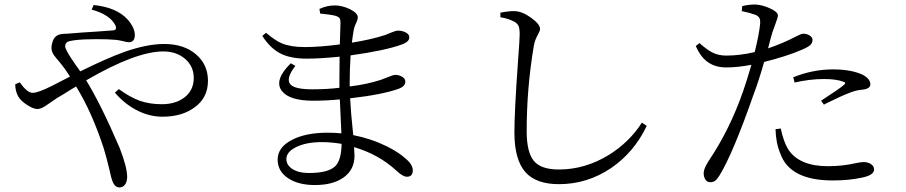

<svg xmlns="http://www.w3.org/2000/svg" viewBox="-20 -783 4040 856"><path d="M512.7 52.7Q489.3 52.7 478.5 16.6Q475.6 8.8 468.8 -22.5Q454.1 -84 442.4 -122.1Q388.7 -285.2 319.3 -397.5Q298.8 -385.7 258.8 -360.4Q243.2 -351.6 235.4 -346.7Q218.8 -335.9 195.3 -319.3Q165 -296.9 147.5 -296.9Q128.9 -296.9 101.1 -314.9Q73.2 -333 61.5 -352.5Q47.9 -377 47.9 -407.2L68.4 -416Q100.6 -369.1 126 -369.1Q149.4 -369.1 210 -399.4L292 -441.4Q270.5 -476.6 240.2 -512.7Q238.3 -515.6 232.4 -521.5Q217.8 -539.1 213.9 -548.8Q206.1 -566.4 211.9 -587.9Q217.8 -617.2 239.3 -627Q252 -632.8 281.2 -632.8Q289.1 -633.8 293 -633.8Q336.9 -637.7 417 -642.6Q470.7 -646.5 483.4 -647.5Q503.9 -648.4 494.1 -670.9Q469.7 -717.8 388.7 -740.2L397.5 -760.7Q500 -750 548.8 -696.3Q581.1 -659.2 581.1 -627Q581.1 -594.7 553.7 -594.7Q545.9 -594.7 528.3 -599.6Q507.8 -604.5 494.1 -605.5Q462.9 -608.4 409.2 -608.4Q350.6 -608.4 311.5 -603.5Q288.1 -600.6 280.3 -595.7Q270.5 -589.8 270.5 -576.2Q270.5 -560.5 316.4 -495.1Q331.1 -474.6 337.9 -464.8Q456.1 -523.4 535.2 -551.8Q635.7 -586.9 711.9 -586.9Q799.8 -586.9 853.5 -541Q907.2 -495.1 907.2 -422.9Q907.2 -346.7 846.7 -303.7Q791 -262.7 704.1 -262.7Q649.4 -262.7 596.7 -288.1Q538.1 -316.4 492.2 -370.1L509.8 -385.7Q559.6 -349.6 602.5 -334Q646.5 -318.4 701.2 -318.4Q764.6 -318.4 804.2 -350.1Q843.8 -381.8 843.8 -435.5Q843.8 -487.3 805.2 -520.5Q766.6 -553.7 708 -553.7Q585.9 -553.7 364.3 -424.8Q430.7 -316.4 513.7 -123Q546.9 -37.1 546.9 5.9Q546.9 26.4 537.6 39.6Q528.3 52.7 512.7 52.7Z M1383.8 42Q1310.5 42 1264.6 11.7Q1217.8 -19.5 1217.8 -71.3Q1217.8 -127 1283.2 -160.2Q1344.7 -191.4 1440.4 -191.4Q1472.7 -191.4 1502 -188.5Q1502 -195.3 1501 -210Q1497.1 -291 1495.1 -339.8Q1435.5 -334 1376 -334Q1268.6 -334 1235.4 -378.9Q1201.2 -426.8 1276.4 -501L1296.9 -489.3Q1252 -431.6 1275.4 -406.2Q1294.9 -384.8 1373 -384.8Q1437.5 -384.8 1493.2 -391.6V-430.7Q1493.2 -497.1 1494.1 -530.3Q1406.2 -521.5 1347.7 -521.5Q1277.3 -521.5 1233.4 -543Q1185.5 -566.4 1149.4 -623L1166 -636.7Q1208 -601.6 1236.3 -589.8Q1275.4 -573.2 1338.9 -573.2Q1406.2 -573.2 1495.1 -585Q1498 -660.2 1498 -681.6Q1498 -696.3 1494.1 -701.7Q1490.2 -707 1478.5 -711.9Q1457 -717.8 1407.2 -722.7L1404.3 -743.2Q1437.5 -758.8 1472.7 -758.8Q1504.9 -758.8 1540 -742.2Q1575.2 -724.6 1575.2 -706.1Q1575.2 -695.3 1567.4 -679.7Q1559.6 -664.1 1557.6 -652.3Q1552.7 -626 1548.8 -592.8Q1638.7 -607.4 1697.3 -627Q1708 -630.9 1723.6 -637.7Q1745.1 -646.5 1753.9 -646.5Q1773.4 -646.5 1788.1 -638.7Q1804.7 -630.9 1804.7 -616.2Q1804.7 -596.7 1772.5 -585Q1698.2 -557.6 1543 -536.1Q1539.1 -471.7 1539.1 -418.9V-397.5Q1618.2 -407.2 1679.7 -427.7Q1693.4 -432.6 1712.9 -440.4Q1734.4 -449.2 1741.2 -449.2Q1758.8 -449.2 1771.5 -441.4Q1787.1 -433.6 1787.1 -418.9Q1787.1 -398.4 1758.8 -387.7Q1686.5 -361.3 1541 -344.7Q1543.9 -282.2 1554.7 -182.6V-180.7Q1634.8 -165 1706.1 -129.9Q1757.8 -103.5 1787.1 -77.1Q1820.3 -49.8 1820.3 -23.4Q1820.3 4.9 1793.9 4.9Q1776.4 4.9 1748 -21.5Q1668.9 -94.7 1558.6 -127V-125Q1560.5 -100.6 1560.5 -88.9Q1560.5 -27.3 1513.2 7.3Q1465.8 42 1383.8 42ZM1357.4 -11.7Q1443.4 -11.7 1474.6 -42Q1502 -69.3 1502.9 -141.6Q1458 -149.4 1414.1 -149.4Q1344.7 -149.4 1299.8 -127Q1256.8 -105.5 1256.8 -74.2Q1256.8 -47.9 1282.2 -30.3Q1310.5 -11.7 1357.4 -11.7Z M2471.7 38.1Q2371.1 38.1 2323.2 -14.6Q2273.4 -70.3 2273.4 -192.4Q2273.4 -286.1 2289.1 -504.9Q2296.9 -608.4 2296.9 -629.9Q2296.9 -655.3 2292 -667Q2287.1 -677.7 2274.4 -685.5Q2248 -700.2 2210.9 -706.1V-726.6Q2252.9 -734.4 2274.4 -733.4Q2308.6 -732.4 2348.1 -703.6Q2387.7 -674.8 2387.7 -654.3Q2387.7 -645.5 2378.9 -629.9Q2365.2 -606.4 2360.4 -581.1Q2328.1 -391.6 2328.1 -198.2Q2328.1 -104.5 2359.9 -65.9Q2391.6 -27.3 2471.7 -27.3Q2588.9 -27.3 2695.3 -92.8Q2787.1 -150.4 2841.8 -236.3L2863.3 -221.7Q2807.6 -104.5 2705.1 -34.2Q2598.6 38.1 2471.7 38.1Z M3145.5 29.3Q3132.8 29.3 3125 17.6Q3117.2 5.9 3117.2 -10.7Q3117.2 -27.3 3131.8 -52.7Q3137.7 -61.5 3140.6 -67.4Q3233.4 -205.1 3293 -376Q3310.5 -426.8 3330.1 -494.1Q3269.5 -482.4 3217.8 -482.4Q3171.9 -482.4 3140.6 -502.9Q3104.5 -525.4 3082 -578.1L3098.6 -590.8Q3132.8 -560.5 3156.2 -548.8Q3183.6 -535.2 3217.8 -535.2Q3278.3 -535.2 3344.7 -550.8Q3364.3 -629.9 3369.1 -677.7Q3370.1 -693.4 3366.2 -701.7Q3362.3 -710 3348.6 -716.8Q3318.4 -727.5 3287.1 -733.4L3289.1 -755.9Q3322.3 -763.7 3350.6 -762.7Q3379.9 -760.7 3412.1 -746.1Q3447.3 -730.5 3448.2 -714.8Q3448.2 -705.1 3436.5 -674.8Q3427.7 -651.4 3422.9 -636.7Q3420.9 -629.9 3416 -612.3Q3409.2 -584 3404.3 -567.4Q3470.7 -589.8 3528.3 -620.1Q3552.7 -632.8 3560.5 -632.8Q3575.2 -632.8 3587.9 -626Q3602.5 -617.2 3602.5 -605.5Q3602.5 -591.8 3592.8 -582.5Q3583 -573.2 3555.7 -561.5Q3488.3 -532.2 3386.7 -506.8Q3363.3 -423.8 3338.9 -359.4Q3248 -99.6 3188.5 -2Q3177.7 15.6 3168.9 22.5Q3160.2 29.3 3145.5 29.3ZM3692.4 21.5Q3501 21.5 3459 -98.6Q3439.5 -142.6 3437.5 -207L3460.9 -210Q3473.6 -150.4 3494.1 -117.2Q3543 -42 3671.9 -42Q3735.4 -42 3795.9 -55.7Q3819.3 -60.5 3829.1 -60.5Q3847.7 -60.5 3861.3 -52.7Q3877 -43 3877 -27.3Q3877 -2 3823.2 8.8Q3766.6 21.5 3692.4 21.5ZM3653.3 -316.4 3640.6 -334Q3729.5 -391.6 3743.2 -405.3Q3754.9 -414.1 3739.3 -418.9Q3708 -430.7 3653.3 -430.7Q3590.8 -430.7 3522.5 -415L3516.6 -438.5Q3603.5 -473.6 3693.4 -473.6Q3774.4 -473.6 3825.2 -450.2Q3860.4 -431.6 3860.4 -407.2Q3860.4 -385.7 3820.3 -382.8Q3792 -379.9 3762.7 -367.2Q3735.4 -357.4 3662.1 -321.3Q3656.2 -318.4 3653.3 -316.4Z"/></svg>

Font: Bpmf Zihi Only R
Style: R
Weight: 400
Foundry: But Ko
Version: Version 1.320